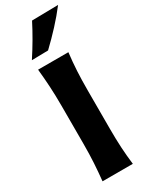

<svg xmlns="http://www.w3.org/2000/svg" viewBox="-247 -1015 832 1062"><g transform="rotate(-30 169.5 -484.0)"><path d="M64 0Q70 -57.5 73.2 -111.5Q76.5 -165.5 76.5 -232.5V-474.5Q76.5 -543.5 73.2 -598.8Q70 -654 64 -713H257.5Q250.5 -654 247.5 -598.8Q244.5 -543.5 244.5 -474.5V-232.5Q244.5 -165.5 247.5 -111.5Q250.5 -57.5 257.5 0ZM60.5 -775.5Q123.5 -871.5 171 -965L339 -968Q301.5 -919 257.2 -871Q213 -823 165 -777.5Z"/></g></svg>

Font: Commissioner Flair
Style: Bold
Weight: 700
Designer: Kostas Bartsokas
Foundry: Kostas Bartsokas
Version: Version 1.000; ttfautohint (v1.8.3)